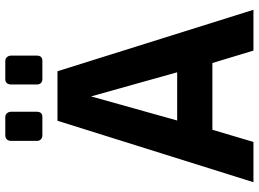

<svg xmlns="http://www.w3.org/2000/svg" viewBox="-146 -831 977 725"><g transform="rotate(-90 342.5 -468.5)"><path d="M249 -740H436L668 0H514L467 -155H215L169 0H17ZM432 -288 341 -613 250 -288ZM173 -818V-915Q173 -925 178.5 -931Q184 -937 194 -937H263Q272 -937 277.5 -930.5Q283 -924 283 -915V-818Q283 -797 263 -797H194Q185 -797 179 -802.5Q173 -808 173 -818ZM386 -818V-915Q386 -925 391 -931Q396 -937 406 -937H475Q484 -937 489.5 -930.5Q495 -924 495 -915V-818Q495 -797 475 -797H406Q397 -797 391.5 -802.5Q386 -808 386 -818Z"/></g></svg>

Font: Exo
Style: Bold
Weight: 700
Designer: Natanael Gama
Foundry: Natanael Gama
Version: Version 1.500; ttfautohint (v1.6)